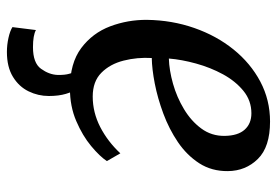

<svg xmlns="http://www.w3.org/2000/svg" viewBox="-143 -466 802 556"><g transform="rotate(90 258.0 -188.0)"><path d="M446.5 -96.5Q433 -76 403 -51Q373 -26 330.5 -7.8Q288 10.5 236 10.5Q163 10.5 119.2 -22.2Q75.5 -55 56.2 -106.2Q37 -157.5 37.5 -213Q38.5 -285 61 -349.5Q83.5 -414 123.2 -463.2Q163 -512.5 216.2 -540.8Q269.5 -569 332 -569Q405.5 -569 440.2 -533.8Q475 -498.5 475.5 -447Q476 -400 452.8 -364Q429.5 -328 391.5 -302.2Q353.5 -276.5 309 -260Q264.5 -243.5 222 -235.2Q179.5 -227 148 -226.5Q145.5 -184.5 155.5 -145Q165.5 -105.5 190.8 -80.5Q216 -55.5 259.5 -55.5Q305.5 -55.5 347.8 -77.2Q390 -99 424 -135.5ZM308 -515Q271.5 -515 243.2 -492Q215 -469 195.2 -432.8Q175.5 -396.5 164 -354.8Q152.5 -313 149.5 -276Q183.5 -277 222.5 -288Q261.5 -299 296 -319.8Q330.5 -340.5 352.2 -370Q374 -399.5 373.5 -437.5Q373 -476 355.5 -495.5Q338 -515 308 -515ZM211.5 -14 237 -12Q245.5 1.5 251.8 22.2Q258 43 258 71.5Q258 102.5 244.5 130.2Q231 158 202.5 175.5Q174 193 130.5 193Q110 193 89.8 188.5Q69.5 184 58.5 177L67 109Q82.5 117.5 116.5 117.5Q162.5 117.5 179.2 94.2Q196 71 197 46.5Q197.5 25 193.5 12Q189.5 -1 186.5 -12Z"/></g></svg>

Font: Merriweather
Style: Italic
Weight: 400
Italic angle: -7.8°
Designer: Eben Sorkin
Foundry: Eben Sorkin
Version: Version 2.100